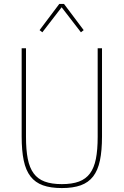

<svg xmlns="http://www.w3.org/2000/svg" viewBox="-20 -943 628 975"><path d="M112 -698V-248Q112 -182 121 -136.5Q130 -91 151 -62.5Q172 -34 207 -21Q242 -8 294 -8Q346 -8 381 -21Q416 -34 437 -62.5Q458 -91 467 -136.5Q476 -182 476 -248V-698H498V-250Q498 -178 487.5 -128Q477 -78 453 -47Q429 -16 390 -2Q351 12 294 12Q237 12 198 -2Q159 -16 135 -47Q111 -78 100.5 -128Q90 -178 90 -250V-698ZM305 -923 405 -790 391 -779 293 -906 195 -779 181 -790 281 -923Z"/></svg>

Font: IBM Plex Sans Cond Thin
Style: Regular
Weight: 100
Width: 3
Designer: Mike Abbink, Paul van der Laan, Pieter van Rosmalen
Foundry: Bold Monday
Version: Version 1.3